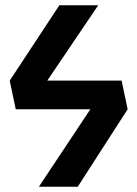

<svg xmlns="http://www.w3.org/2000/svg" viewBox="-20 -711 523 731"><path d="M443 -404 466 -295 276 0H128L324 -295H40L17 -404L206 -691H354L160 -404Z"/></svg>

Font: FiraGO Medium
Style: Regular
Weight: 500
Designer: bBox Type
Foundry: bBox Type GmbH
Version: Version 1.001;PS 001.001;hotconv 1.0.88;makeotf.lib2.5.64775